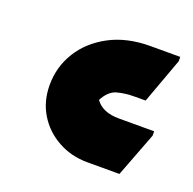

<svg xmlns="http://www.w3.org/2000/svg" viewBox="-65 -525 416 414"><g transform="rotate(20 143.0 -318.0)"><path d="M40 -306Q40 -348 61.5 -382.5Q83 -417 122.5 -438Q162 -459 216 -459H284V-449L246 -345H222Q199 -345 181 -340Q163 -335 151 -312Q167 -289 205 -289H286V-279L247 -177H173Q136 -177 105.5 -194Q75 -211 57.5 -240Q40 -269 40 -306Z"/></g></svg>

Font: Kufam Black
Style: Italic
Weight: 900
Italic angle: -11°
Designer: Artur Schmal
Foundry: Original Type
Version: Version 1.301; ttfautohint (v1.8.3)